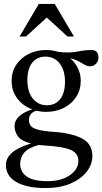

<svg xmlns="http://www.w3.org/2000/svg" viewBox="-20 -690 520 975"><path d="M214.5 -122Q188.5 -122 164.5 -128Q127 -116 127 -80Q127 -64.5 135.2 -52.2Q143.5 -40 171 -32Q198.5 -24 256.5 -20Q343.5 -14 396.2 13Q449 40 449 103Q449 145 420.2 182Q391.5 219 338.2 242Q285 265 211.5 265Q116.5 265 63.2 234.5Q10 204 10 147.5Q10 113.5 40.5 86Q71 58.5 137 38.5Q88 26 71 2.2Q54 -21.5 54 -49Q54 -78.5 78 -100.2Q102 -122 144 -134.5Q97 -151.5 68 -189.8Q39 -228 39 -278.5Q39 -325 62.2 -360.5Q85.5 -396 125.5 -416Q165.5 -436 214.5 -436Q247 -436 276 -426.5Q334 -420 372.8 -428Q411.5 -436 444 -436Q480 -436 480 -397.5Q480 -379 467.5 -366.2Q455 -353.5 437.5 -353.5Q423.5 -353.5 410.5 -361Q397.5 -368.5 380.2 -378.2Q363 -388 336 -394.5Q361 -373.5 375.5 -344Q390 -314.5 390 -279.5Q390 -233.5 366.8 -197.8Q343.5 -162 303.8 -142Q264 -122 214.5 -122ZM218.5 -155.5Q261.5 -155.5 285.8 -187Q310 -218.5 310 -274.5Q310 -334 282.8 -368.2Q255.5 -402.5 210.5 -402.5Q168 -402.5 143.5 -371.2Q119 -340 119 -283.5Q119 -224.5 146.2 -190Q173.5 -155.5 218.5 -155.5ZM82.5 141.5Q82.5 183 116 206.5Q149.5 230 221.5 230Q291.5 230 334.8 199.5Q378 169 378 127.5Q378 89 340.5 71.8Q303 54.5 209 49Q191.5 48 176.5 46Q123 61 102.8 85.5Q82.5 110 82.5 141.5ZM79.5 -504.5 177 -670H258L355.5 -504.5H323L217.5 -601L112 -504.5Z"/></svg>

Font: Newsreader Text
Style: Regular
Weight: 400
Designer: Hugues Gentile
Foundry: Production Type
Version: Version 1.002